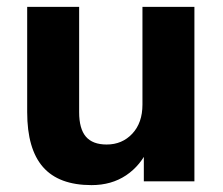

<svg xmlns="http://www.w3.org/2000/svg" viewBox="-20 -527 647 558"><path d="M246 11Q151 11 105 -41.5Q59 -94 59 -201V-507H210V-201Q210 -153 229.5 -130Q249 -107 290 -107Q335 -107 364.5 -138.5Q394 -170 394 -223V-507H545V0H398V-97H412Q389 -46 346.5 -17.5Q304 11 246 11Z"/></svg>

Font: Mulish ExtraLight ExtraBold
Style: Regular
Weight: 800
Version: Version 3.603